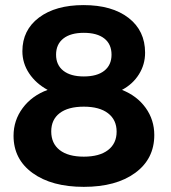

<svg xmlns="http://www.w3.org/2000/svg" viewBox="-20 -727 672 754"><path d="M308.1 -707Q419.9 -707 484.9 -656.7Q549.8 -606.4 549.8 -520Q549.8 -473.6 525.6 -435.1Q501.5 -396.5 459 -374Q518.1 -350.6 552 -303.5Q585.9 -256.3 585.9 -196.8Q585.9 -103 511 -48.1Q436 6.8 309.1 6.8Q183.1 6.8 108.2 -47.4Q33.2 -101.6 33.2 -193.8Q33.2 -254.4 69.1 -302.7Q105 -351.1 167 -374Q120.6 -399.4 94.2 -439.2Q67.9 -479 67.9 -525.9Q67.9 -608.9 133.1 -658Q198.2 -707 308.1 -707ZM309.1 -598.1Q257.3 -598.1 228.8 -575.7Q200.2 -553.2 200.2 -512.2Q200.2 -471.7 228.8 -449.2Q257.3 -426.8 309.1 -426.8Q361.3 -426.8 389.6 -449.2Q418 -471.7 418 -512.2Q418 -553.7 389.6 -575.9Q361.3 -598.1 309.1 -598.1ZM181.2 -210.9Q181.2 -163.6 214.4 -137.7Q247.6 -111.8 309.1 -111.8Q370.6 -111.8 404.3 -137.7Q438 -163.6 438 -210Q438 -256.3 404.3 -282.2Q370.6 -308.1 309.1 -308.1Q247.6 -308.1 214.4 -282.7Q181.2 -257.3 181.2 -210.9Z"/></svg>

Font: Montserrat arm SemiBold
Style: Regular
Weight: 600
Designer: Julieta Ulanovsky
Foundry: Julieta Ulanovsky
Version: Version 6.000;PS 006.000;hotconv 1.0.88;makeotf.lib2.5.64775